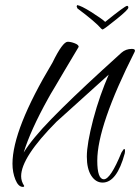

<svg xmlns="http://www.w3.org/2000/svg" viewBox="-20 -675 550 754"><path d="M70 59Q52 59 40.5 30.5Q29 2 29 -32Q29 -167 186 -429Q226 -511 246 -511Q258 -511 273.5 -505Q289 -499 289 -491L233 -397Q210 -357 193.5 -330Q177 -303 169 -288Q100 -164 73 -76Q106 -130 183 -209Q260 -288 379 -397L457 -468Q474 -483 498 -483Q510 -483 510 -476L509 -472Q362 -181 362 -44Q362 29 388 29Q414 29 457 -76Q465 -90 468 -90Q471 -90 471 -82Q471 -77 470 -73Q439 42 383 42Q356 42 338.5 15Q321 -12 321 -60Q321 -110 346 -206Q359 -255 374.5 -299Q390 -343 407 -382L202 -197Q63 -57 63 17Q63 37 75 55Q75 59 70 59ZM383 -559 378 -562Q355 -589 284 -642L281 -650L283 -655Q298 -653 338 -628Q358 -615 372 -605.5Q386 -596 393 -589Q471 -652 479 -652Q484 -652 484 -645Q484 -637 438 -600Q391 -562 383 -559Z"/></svg>

Font: Qwigley
Style: Regular
Weight: 400
Designer: Robert E. Leuschke
Foundry: Robert E. Leuschke
Version: Version 1.010; ttfautohint (v1.8.3)